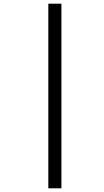

<svg xmlns="http://www.w3.org/2000/svg" viewBox="-20 -780 564 1041"><path d="M242 241V-760H313V241Z"/></svg>

Font: Noto Sans Display
Style: Italic
Weight: 400
Italic angle: -12°
Designer: Monotype Design Team
Foundry: Monotype Imaging Inc.
Version: Version 2.003